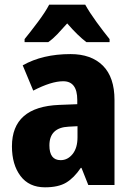

<svg xmlns="http://www.w3.org/2000/svg" viewBox="-20 -790 564 820"><path d="M311 -251V-204Q311 -158 290 -132Q269 -106 239 -106Q191 -106 191 -169Q191 -245 273 -249ZM281 -559Q162 -559 77 -511L122 -403Q199 -443 250 -443Q310 -443 310 -363V-345L233 -342Q31 -334 31 -165Q31 -87 67.5 -38.5Q104 10 172 10Q229 10 262.5 -10Q296 -30 325 -73H328L357 0H469V-363Q469 -460 419.5 -509.5Q370 -559 281 -559ZM344 -770H190Q174 -739 141 -695Q108 -651 85 -623V-610H186Q206 -624 225 -644Q244 -664 267 -690Q312 -638 349 -610H448V-623Q422 -655 392.5 -695.5Q363 -736 344 -770Z"/></svg>

Font: Noto Sans Display SemiCondensed Extra
Style: Regular
Weight: 800
Width: 4
Designer: Monotype Design Team
Foundry: Monotype Imaging Inc.
Version: Version 1.900